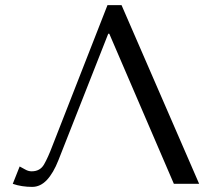

<svg xmlns="http://www.w3.org/2000/svg" viewBox="-20 -720 830 752"><path d="M456 -700H401L185 -148Q168 -103 152.5 -76Q137 -49 104 -49Q91 -49 79 -56Q67 -63 57 -68L30 0Q47 6 66.5 9Q86 12 106 12Q138 12 163.5 -15Q189 -42 209 -93L404 -588H408L661 0H760Z"/></svg>

Font: Tenor Sans
Style: Regular
Weight: 400
Designer: Denis Masharov
Foundry: Denis Masharov
Version: Version 1.1